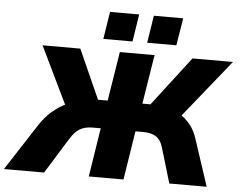

<svg xmlns="http://www.w3.org/2000/svg" viewBox="-85 -996 1337 1069"><g transform="rotate(5 584.0 -461.5)"><path d="M-25 0 142 -258Q172 -305 211 -338.5Q250 -372 294 -392.5Q338 -413 386 -421L290 -372L129 -705H340L472 -410L453 -430H517L561 -705H755L711 -430H775L741 -410L967 -705H1193L925 -372L838 -421Q884 -413 920 -392Q956 -371 982.5 -337.5Q1009 -304 1023 -258L1108 0H899L840 -198Q828 -238 801.5 -255.5Q775 -273 730 -273H686L643 0H449L492 -273H447Q403 -273 374.5 -255.5Q346 -238 322 -198L199 0ZM708 -770 732 -923H896L871 -770ZM463 -770 487 -923H650L626 -770Z"/></g></svg>

Font: Nunito Sans 6pt Black
Style: Italic
Weight: 900
Italic angle: -9°
Version: Version 3.101;gftools[0.9.27]